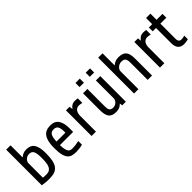

<svg xmlns="http://www.w3.org/2000/svg" viewBox="155 -1672 2650 2650"><g transform="rotate(-45 1480.5 -346.5)"><path d="M434 -282Q434 -200 423 -144.5Q412 -89 387 -55.5Q362 -22 321.5 -7.5Q281 7 221 7Q194 7 174 6Q154 5 137.5 3Q121 1 107.5 -1Q94 -3 80 -5V-700H165V-463Q212 -507 276 -507Q364 -507 399 -450.5Q434 -394 434 -282ZM260 -435Q239 -435 221.5 -427Q204 -419 191.5 -406Q179 -393 172 -378.5Q165 -364 165 -350V-69Q176 -67 192 -66Q208 -65 231 -65Q267 -65 289.5 -78Q312 -91 324.5 -117Q337 -143 342 -181.5Q347 -220 347 -272Q347 -320 342.5 -351Q338 -382 327.5 -401Q317 -420 300.5 -427.5Q284 -435 260 -435Z M649 -220Q650 -171 656.5 -140.5Q663 -110 674 -93Q685 -76 700 -70.5Q715 -65 734 -65Q776 -65 810.5 -70.5Q845 -76 868 -81V-9Q844 -2 807.5 2.5Q771 7 744 7Q701 7 667.5 -2Q634 -11 611 -38Q588 -65 576 -115.5Q564 -166 564 -250Q564 -319 575.5 -368Q587 -417 610 -448Q633 -479 667 -493Q701 -507 746 -507Q832 -507 869.5 -450.5Q907 -394 907 -295V-220ZM744 -436Q720 -436 703 -429Q686 -422 675 -405Q664 -388 658 -359.5Q652 -331 650 -288H824V-315Q824 -372 806.5 -404Q789 -436 744 -436Z M1047 0V-500H1117L1123 -449Q1140 -475 1165 -491Q1190 -507 1227 -507Q1245 -507 1258 -505.5Q1271 -504 1280 -502V-413Q1267 -416 1250.5 -419Q1234 -422 1220 -422Q1195 -422 1178.5 -412Q1162 -402 1151.5 -385.5Q1141 -369 1136.5 -348.5Q1132 -328 1132 -308V0Z M1646 0 1639 -41Q1618 -18 1590 -5.5Q1562 7 1524 7Q1482 7 1454.5 -4Q1427 -15 1410.5 -37.5Q1394 -60 1387 -94Q1380 -128 1380 -174V-500H1465V-164Q1465 -140 1467.5 -122Q1470 -104 1478 -91Q1486 -78 1500 -71.5Q1514 -65 1537 -65Q1558 -65 1575 -73Q1592 -81 1604 -93Q1616 -105 1623 -119.5Q1630 -134 1631 -147V-500H1716V0ZM1607 -595V-675H1692V-595ZM1407 -595V-675H1492V-595Z M1876 0V-700H1961V-463Q1984 -484 2012.5 -495.5Q2041 -507 2076 -507Q2119 -507 2148 -496.5Q2177 -486 2194.5 -464.5Q2212 -443 2219.5 -409.5Q2227 -376 2227 -330V0H2142V-340Q2142 -387 2126.5 -411Q2111 -435 2061 -435Q2040 -435 2021.5 -427Q2003 -419 1989.5 -406Q1976 -393 1968.5 -378.5Q1961 -364 1961 -350V0Z M2382 0V-500H2452L2458 -449Q2475 -475 2500 -491Q2525 -507 2562 -507Q2580 -507 2593 -505.5Q2606 -504 2615 -502V-413Q2602 -416 2585.5 -419Q2569 -422 2555 -422Q2530 -422 2513.5 -412Q2497 -402 2486.5 -385.5Q2476 -369 2471.5 -348.5Q2467 -328 2467 -308V0Z M2815 -425V-120Q2815 -113 2817 -103.5Q2819 -94 2824.5 -85.5Q2830 -77 2839.5 -71Q2849 -65 2865 -65Q2888 -65 2904 -68.5Q2920 -72 2931 -75V-5Q2921 -2 2896.5 2.5Q2872 7 2845 7Q2815 7 2793 -3Q2771 -13 2757 -31Q2743 -49 2736.5 -73Q2730 -97 2730 -125V-425H2665V-500H2730V-620H2815V-500H2931V-425Z"/></g></svg>

Font: Share
Style: Regular
Weight: 400
Designer: Ralph du Carrois
Version: Version 1.001